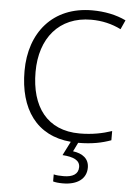

<svg xmlns="http://www.w3.org/2000/svg" viewBox="-62 -771 748 1058"><g transform="rotate(5 311.5 -242.0)"><path d="M456 142C456 92 420 66 367 59L391 10C467 10 523 -2 572 -20V-71C521 -54 464 -42 394 -42C214 -42 123 -167 123 -359C123 -546 227 -672 404 -672C464 -672 519 -659 569 -634L592 -685C538 -711 474 -724 405 -724C187 -724 62 -571 62 -359C62 -149 159 -8 350 8L311 85C372 89 408 105 408 143C408 182 377 200 327 200C305 200 287 199 272 195V234C285 238 303 240 326 240C407 240 456 203 456 142Z"/></g></svg>

Font: Noto Sans Gurmukhi Light
Style: Regular
Weight: 300
Designer: Jelle Bosma - Monotype Design Team
Foundry: Monotype Imaging Inc.
Version: Version 2.004